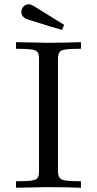

<svg xmlns="http://www.w3.org/2000/svg" viewBox="-20 -881 457 901"><path d="M55.2 0V-30.8H70.8Q127.9 -30.8 145.5 -37.8Q163.1 -44.9 163.1 -74.2V-608.9Q163.1 -636.7 145.5 -644.3Q127.9 -651.9 69.8 -651.9H55.2V-683.1Q187 -680.2 201.2 -680.2Q280.3 -680.2 359.9 -683.1V-651.9H345.2Q287.1 -651.9 270 -644.5Q252.9 -637.2 252 -608.9V-74.2Q252.9 -47.4 269 -39.1Q285.2 -30.8 344.2 -30.8H359.9V0Q281.7 -2.9 202.1 -2.9Q187 -2.9 55.2 0ZM80.1 -825.2Q80.1 -839.4 90.1 -850.1Q100.1 -860.8 114.3 -860.8Q123 -860.8 135 -854.5Q147 -848.1 211.9 -807.1Q252.9 -781.2 281.2 -764.2L271 -740.7Q241.2 -748.5 122.1 -786.1Q108.9 -790 101.6 -793Q94.2 -795.9 87.2 -804.4Q80.1 -813 80.1 -825.2Z"/></svg>

Font: CMU Serif Upright Italic
Style: UprightItalic
Weight: 500
Version: Version 0.7.0